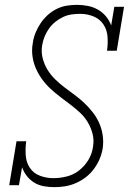

<svg xmlns="http://www.w3.org/2000/svg" viewBox="-20 -763 540 791"><path d="M203 8Q181 8 159.5 4Q138 0 120.5 -11Q103 -22 90.5 -38Q78 -54 71 -74L58 0H18L48 -181H88Q84 -152 86 -123Q88 -94 103 -71.5Q118 -49 144.5 -39Q171 -29 200 -29Q227 -29 255 -36Q283 -43 306 -61Q329 -79 344 -104Q359 -129 363 -157Q368 -185 361.5 -211Q355 -237 341.5 -259.5Q328 -282 309 -299.5Q290 -317 269.5 -332.5Q249 -348 228.5 -363.5Q208 -379 189 -396.5Q170 -414 154.5 -435Q139 -456 128.5 -479.5Q118 -503 114 -530Q110 -557 115 -585Q118 -607 126 -627Q134 -647 146.5 -666Q159 -685 176 -700.5Q193 -716 213 -726Q233 -736 254.5 -739.5Q276 -743 297 -743Q320 -743 342.5 -738.5Q365 -734 384 -723Q403 -712 417 -695Q431 -678 438 -658L451 -735H491L461 -554H421Q425 -583 423 -611.5Q421 -640 406 -662.5Q391 -685 365 -695.5Q339 -706 310 -706Q293 -706 275 -703.5Q257 -701 240 -693Q223 -685 208 -673Q193 -661 182 -645.5Q171 -630 164 -613Q157 -596 154 -578Q149 -551 155.5 -524.5Q162 -498 175.5 -476Q189 -454 207.5 -436Q226 -418 246.5 -402.5Q267 -387 288 -371.5Q309 -356 327.5 -338.5Q346 -321 362 -300.5Q378 -280 388.5 -256.5Q399 -233 403 -206Q407 -179 403 -151Q399 -128 390 -107Q381 -86 366.5 -66.5Q352 -47 333 -32.5Q314 -18 292 -8.5Q270 1 248 4.5Q226 8 203 8Z"/></svg>

Font: Iosevka Curly Slab XLtObl
Style: Regular
Weight: 200
Italic angle: -9°
Monospace: yes
Designer: Belleve Invis
Foundry: Belleve Invis
Version: Version 11.1.0; ttfautohint (v1.8.3)